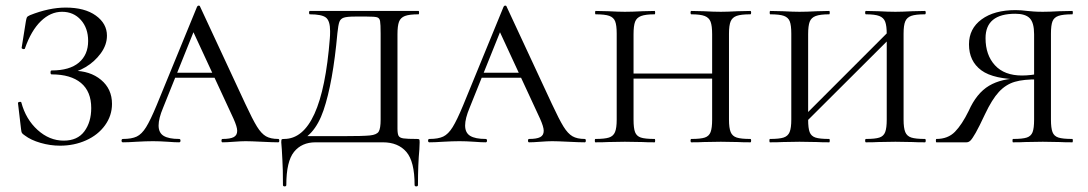

<svg xmlns="http://www.w3.org/2000/svg" viewBox="-20 -507 3875 684"><path d="M305 -122Q305 -181 268.5 -211.5Q232 -242 164 -242Q160 -242 160 -249Q160 -256 164 -256Q228 -256 261 -284Q294 -312 294 -361Q294 -407 268 -436Q242 -465 201 -465Q160 -465 125.5 -431.5Q91 -398 69 -335Q69 -332 64 -332Q62 -332 59.5 -333.5Q57 -335 57 -336L72 -430Q74 -442 76 -445.5Q78 -449 87 -453Q155 -480 214 -480Q282 -480 321.5 -451.5Q361 -423 361 -380Q361 -347 339 -317Q317 -287 285 -268Q253 -249 226 -247L240 -255Q301 -255 340 -222.5Q379 -190 379 -137Q379 -95 354 -60.5Q329 -26 286.5 -7Q244 12 194 12Q159 12 124.5 2Q90 -8 69 -24Q60 -30 58 -33.5Q56 -37 55 -47L44 -140Q44 -143 49.5 -144Q55 -145 56 -142Q72 -82 114 -44Q156 -6 207 -6Q256 -6 280.5 -39Q305 -72 305 -122Z M604 -248H786L793 -230H588ZM971 0Q953 0 913 -2Q873 -4 855 -4Q839 -4 813 -2Q787 0 773 0Q769 0 769 -6Q769 -12 773 -12Q800 -12 812.5 -18.5Q825 -25 825 -41Q825 -55 812 -84L660 -412L686 -434L561 -123Q545 -85 545 -60Q545 -34 563 -23Q581 -12 618 -12Q623 -12 623 -6Q623 0 618 0Q603 0 577 -2Q549 -4 525 -4Q500 -4 466 -2Q436 0 418 0Q413 0 413 -6Q413 -12 418 -12Q449 -12 467 -20.5Q485 -29 500.5 -54Q516 -79 538 -132L682 -483Q684 -487 688 -487Q692 -487 693 -483L854 -137Q880 -81 895.5 -56Q911 -31 927.5 -21.5Q944 -12 971 -12Q975 -12 975 -6Q975 0 971 0Z M984 26Q982 6 982 0Q982 -9 983.5 -10.5Q985 -12 992 -12Q1127 -12 1155 -370Q1156 -380 1156 -396Q1156 -433 1141 -444.5Q1126 -456 1084 -456Q1081 -456 1081 -462Q1081 -468 1084 -468H1471Q1473 -468 1473 -462Q1473 -456 1471 -456Q1438 -456 1422.5 -450Q1407 -444 1401.5 -429.5Q1396 -415 1396 -385V-81V-49Q1396 -30 1400 -23Q1404 -16 1417 -14Q1430 -12 1465 -12Q1472 -12 1473.5 -10.5Q1475 -9 1475 0L1474 25Q1469 78 1469 152Q1469 157 1463 157Q1457 157 1457 152Q1457 68 1427.5 34Q1398 0 1344 0H1104Q1055 0 1027.5 34Q1000 68 1000 152Q1000 157 994 157Q988 157 988 152Q988 93 986 63Q984 33 984 26ZM1042 -22H1204Q1274 -22 1298 -24.5Q1322 -27 1329 -38Q1336 -49 1336 -81V-387Q1336 -421 1334 -432Q1332 -443 1323 -445.5Q1314 -448 1287 -448H1245Q1216 -448 1204.5 -444Q1193 -440 1189 -429Q1185 -418 1182 -389Q1166 -212 1132.5 -114Q1099 -16 1028 2Z M1696 -248H1878L1885 -230H1680ZM2063 0Q2045 0 2005 -2Q1965 -4 1947 -4Q1931 -4 1905 -2Q1879 0 1865 0Q1861 0 1861 -6Q1861 -12 1865 -12Q1892 -12 1904.5 -18.5Q1917 -25 1917 -41Q1917 -55 1904 -84L1752 -412L1778 -434L1653 -123Q1637 -85 1637 -60Q1637 -34 1655 -23Q1673 -12 1710 -12Q1715 -12 1715 -6Q1715 0 1710 0Q1695 0 1669 -2Q1641 -4 1617 -4Q1592 -4 1558 -2Q1528 0 1510 0Q1505 0 1505 -6Q1505 -12 1510 -12Q1541 -12 1559 -20.5Q1577 -29 1592.5 -54Q1608 -79 1630 -132L1774 -483Q1776 -487 1780 -487Q1784 -487 1785 -483L1946 -137Q1972 -81 1987.5 -56Q2003 -31 2019.5 -21.5Q2036 -12 2063 -12Q2067 -12 2067 -6Q2067 0 2063 0Z M2443 -456Q2440 -456 2440 -462Q2440 -468 2443 -468L2487 -467Q2523 -465 2548 -465Q2570 -465 2608 -467L2653 -468Q2656 -468 2656 -462Q2656 -456 2653 -456Q2620 -456 2604.5 -450.5Q2589 -445 2583 -431Q2577 -417 2577 -387V-81Q2577 -51 2583 -36.5Q2589 -22 2604.5 -17Q2620 -12 2653 -12Q2656 -12 2656 -6Q2656 0 2653 0Q2625 0 2608 -1L2548 -2L2487 -1Q2471 0 2443 0Q2440 0 2440 -6Q2440 -12 2443 -12Q2476 -12 2491 -17Q2506 -22 2511.5 -36.5Q2517 -51 2517 -81V-385Q2517 -415 2511.5 -429.5Q2506 -444 2490.5 -450Q2475 -456 2443 -456ZM2204 -245H2543V-227H2204ZM2102 -456Q2100 -456 2100 -462Q2100 -468 2102 -468L2147 -467Q2185 -465 2206 -465Q2231 -465 2269 -467L2312 -468Q2314 -468 2314 -462Q2314 -456 2312 -456Q2280 -456 2264 -450Q2248 -444 2242.5 -429.5Q2237 -415 2237 -385V-81Q2237 -50 2242.5 -36Q2248 -22 2263 -17Q2278 -12 2312 -12Q2314 -12 2314 -6Q2314 0 2312 0Q2284 0 2268 -1L2206 -2L2147 -1Q2130 0 2101 0Q2099 0 2099 -6Q2099 -12 2101 -12Q2134 -12 2149.5 -17Q2165 -22 2171 -36.5Q2177 -51 2177 -81V-387Q2177 -417 2171.5 -431Q2166 -445 2150.5 -450.5Q2135 -456 2102 -456Z M3065 -456Q3062 -456 3062 -462Q3062 -468 3065 -468L3109 -467Q3145 -465 3170 -465Q3192 -465 3230 -467L3275 -468Q3278 -468 3278 -462Q3278 -456 3275 -456Q3242 -456 3226.5 -450.5Q3211 -445 3205 -431Q3199 -417 3199 -387V-81Q3199 -51 3205 -36.5Q3211 -22 3226.5 -17Q3242 -12 3275 -12Q3278 -12 3278 -6Q3278 0 3275 0Q3247 0 3230 -1L3170 -2L3109 -1Q3093 0 3065 0Q3062 0 3062 -6Q3062 -12 3065 -12Q3098 -12 3113 -17Q3128 -22 3133.5 -36.5Q3139 -51 3139 -81V-385Q3139 -415 3133.5 -429.5Q3128 -444 3112.5 -450Q3097 -456 3065 -456ZM2818 -67 3165 -414 3180 -400 2832 -53ZM2724 -456Q2722 -456 2722 -462Q2722 -468 2724 -468L2769 -467Q2807 -465 2828 -465Q2853 -465 2891 -467L2934 -468Q2936 -468 2936 -462Q2936 -456 2934 -456Q2902 -456 2886 -450Q2870 -444 2864.5 -429.5Q2859 -415 2859 -385V-81Q2859 -50 2864.5 -36Q2870 -22 2885 -17Q2900 -12 2934 -12Q2936 -12 2936 -6Q2936 0 2934 0Q2906 0 2890 -1L2828 -2L2769 -1Q2752 0 2723 0Q2721 0 2721 -6Q2721 -12 2723 -12Q2756 -12 2771.5 -17Q2787 -22 2793 -36.5Q2799 -51 2799 -81V-387Q2799 -417 2793.5 -431Q2788 -445 2772.5 -450.5Q2757 -456 2724 -456Z M3316 -12Q3357 -12 3382 -37.5Q3407 -63 3431 -112Q3459 -175 3503.5 -201.5Q3548 -228 3616 -228L3623 -224Q3520 -224 3476 -256.5Q3432 -289 3432 -349Q3432 -405 3477 -438Q3522 -471 3598 -471Q3618 -471 3640 -468Q3649 -467 3662.5 -466Q3676 -465 3695 -465Q3718 -465 3754 -467L3800 -468Q3802 -468 3802 -462Q3802 -456 3800 -456Q3767 -456 3751 -450.5Q3735 -445 3729.5 -431Q3724 -417 3724 -387V-81Q3724 -51 3729.5 -36.5Q3735 -22 3750.5 -17Q3766 -12 3800 -12Q3802 -12 3802 -6Q3802 0 3800 0Q3771 0 3754 -1L3695 -2L3633 -1Q3617 0 3589 0Q3587 0 3587 -6Q3587 -12 3589 -12Q3623 -12 3638 -17Q3653 -22 3658.5 -36Q3664 -50 3664 -81V-385Q3664 -426 3648.5 -442Q3633 -458 3597 -458Q3491 -458 3491 -371Q3491 -311 3524.5 -274.5Q3558 -238 3621 -238Q3636 -238 3653.5 -240Q3671 -242 3681 -245L3679 -224Q3627 -225 3595 -215.5Q3563 -206 3538.5 -179.5Q3514 -153 3489 -100Q3468 -55 3456 -34Q3444 -13 3437.5 -6.5Q3431 0 3423 0H3316Q3314 0 3314 -6Q3314 -12 3316 -12Z"/></svg>

Font: Cormorant Unicase
Style: Regular
Weight: 400
Designer: Christian Thalmann (Catharsis Fonts)
Foundry: Catharsis Fonts
Version: Version 4.000